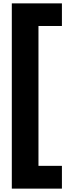

<svg xmlns="http://www.w3.org/2000/svg" viewBox="-20 -789 433 1138"><path d="M208 -635V194H347V329H50V-769H347V-635Z"/></svg>

Font: Lalezar
Style: Bold
Weight: 700
Designer: Borna Izadpanah
Foundry: Borna Izadpanah
Version: Version 1.003;January 24, 2021;FontCreator 13.0.0.2683 64-bi